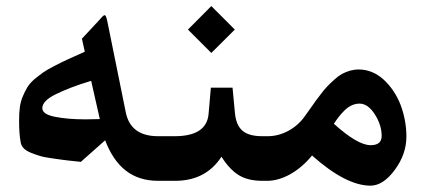

<svg xmlns="http://www.w3.org/2000/svg" viewBox="-20 -582 1374 618"><path d="M255.4 -197.8C216.8 -197.8 183.6 -200.7 156.7 -206.1C129.9 -211.4 116.2 -220.7 116.2 -233.9C116.2 -249.5 130.9 -264.6 159.7 -278.8C188.5 -293 226.1 -307.6 273.4 -321.8L301.3 -198.7C281.2 -198.2 265.6 -197.8 255.4 -197.8ZM498.5 0C506.8 0 510.7 -20 510.7 -60.5V-96.2C510.7 -127.9 506.8 -143.6 498.5 -143.6H488.8C429.7 -143.6 395 -169.4 384.8 -220.7L327.6 -502.9C320.3 -539.6 318.8 -539.6 301.8 -520C299.8 -517.6 298.3 -516.1 296.9 -514.6L243.7 -457.5L252.9 -415.5C230 -405.3 212.4 -397.5 199.7 -391.6C186.5 -385.7 171.9 -378.4 155.8 -370.1C139.6 -361.8 127 -354.5 118.7 -348.6C109.9 -342.3 100.6 -335 90.3 -326.7C70.3 -309.1 63 -293.9 53.7 -272.5C43.9 -250.5 41.5 -226.1 41.5 -194.8C41.5 -167.5 42.5 -144.5 46.9 -122.1C48.3 -115.7 51.3 -109.9 56.6 -104.5C66.4 -93.8 89.4 -85.9 106.9 -80.6C115.7 -77.6 128.4 -75.2 144.5 -72.8C160.6 -70.3 173.3 -68.8 183.1 -67.4C192.9 -65.9 207.5 -64.5 226.6 -62.5C232.9 -62 237.3 -61.5 240.2 -61L318.4 -130.4C351.6 -43.9 406.2 0 488.8 0Z M544.4 0C609.4 0 659.2 -25.9 692.9 -77.6C710 -50.3 728.5 -30.8 748 -18.6C767.6 -6.3 793 0 824.2 0H834.5C842.8 0 846.7 -20 846.7 -60.5V-96.2C846.7 -127.9 842.8 -143.6 834.5 -143.6H824.7C765.6 -143.6 741.7 -166.5 736.3 -217.3L728.5 -299.8H658.7L651.4 -215.8C647.5 -167.5 610.8 -143.6 542 -143.6H493.7C475.6 -143.6 466.8 -124.5 466.8 -86.4V-70.3C466.8 -23.4 475.6 0 493.7 0ZM585 -486.8 660.2 -411.6 735.8 -486.8 660.2 -562.5Z M840.3 0C887.2 0 941.4 -28.8 984.4 -81.5C1057.1 -16.6 1120.1 15.6 1172.4 15.6C1199.7 15.6 1226.1 -1.5 1251 -35.6C1275.9 -69.3 1288.1 -105 1288.1 -142.6C1288.1 -177.2 1281.7 -211.4 1269.5 -244.1C1256.8 -276.9 1238.3 -304.2 1214.4 -326.2C1190.4 -347.7 1163.6 -358.4 1134.3 -358.4C1125 -358.4 1115.7 -356.9 1106.4 -354.5C1087.9 -348.6 1074.2 -342.3 1056.6 -326.2C1047.4 -317.9 1040 -310.5 1033.7 -304.2C1027.3 -297.9 1019.5 -288.1 1010.3 -275.9C1000.5 -263.2 992.7 -252.9 987.3 -244.6C981.4 -236.3 973.1 -224.6 961.9 -209C932.1 -166 884.8 -143.6 842.3 -143.6H829.6C811.5 -143.6 802.7 -124.5 802.7 -86.4V-70.3C802.7 -23.4 811.5 0 829.6 0ZM1172.9 -114.7C1145 -114.7 1105.5 -137.7 1054.7 -183.6C1066.4 -201.2 1072.8 -210 1087.9 -225.6C1103 -240.7 1119.6 -248.5 1137.2 -248.5C1155.3 -248.5 1171.9 -236.8 1186.5 -213.9C1201.2 -190.9 1208.5 -167.5 1208.5 -144.5C1208.5 -124.5 1196.8 -114.7 1172.9 -114.7Z"/></svg>

Font: Sahel SemiBold
Style: Bold
Weight: 600
Foundry: Saber Rastikerdar (saber.rastikerdar@gmail.com)
Version: Version 3.4.0